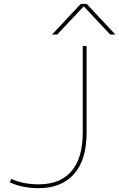

<svg xmlns="http://www.w3.org/2000/svg" viewBox="-20 -970 621 1000"><path d="M581 -790H554L417 -936H415L278 -790H251L401 -950H431ZM31 -20 39 -38Q101 -10 181 -10Q294 -10 352.5 -78.5Q411 -147 411 -280V-730H431V-280Q431 -137 365.5 -63.5Q300 10 181 10Q98 10 31 -20Z"/></svg>

Font: M PLUS 1p Thin
Style: Regular
Weight: 250
Version: Version 1.062